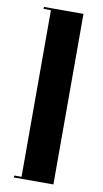

<svg xmlns="http://www.w3.org/2000/svg" viewBox="-88 -665 456 852"><g transform="rotate(10 140.0 -238.5)"><path d="M216.9 146H38.7V137.1H71.8V-613.7H38.7V-622.6H216.9Z"/></g></svg>

Font: Playfair 144pt SemiCondensed Black
Style: Regular
Weight: 900
Width: 4
Designer: Claus Eggers Sørensen
Foundry: Claus Eggers Sørensen
Version: Version 2.203